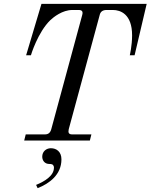

<svg xmlns="http://www.w3.org/2000/svg" viewBox="-20 -732 784 1000"><path d="M168 231 176 248C237 224 300 178 300 98C300 58 274 40 245 40C221 40 200 57 200 84C200 103 212 122 237 122C240 122 246 122 252 124C259 129 261 135 261 141C261 184 212 213 168 231ZM106 0H448L456 -32H356C338 -32 334 -41 338 -59L499 -653C503 -672 516 -680 535 -680H568C607 -680 668 -659 668 -548C668 -494 656 -444 656 -444H681L744 -712H196L116 -444H141C141 -445 177 -564 242 -627C259 -643 305 -680 357 -680H390C406 -680 414 -673 408 -653L247 -59C242 -41 232 -32 214 -32H114Z"/></svg>

Font: Old Standard
Style: Italic
Weight: 400
Italic angle: -15.2°
Designer: Alexey Kryukov <alexios@thessalonica.org.ru>
Version: Version 2.0